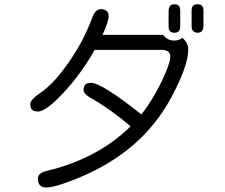

<svg xmlns="http://www.w3.org/2000/svg" viewBox="-20 -798 1040 888"><path d="M787.1 -778.3Q773.4 -778.3 767.6 -771.5Q760.7 -763.7 759.8 -749V-676.8Q759.8 -660.2 766.6 -653.3Q773.4 -646.5 786.6 -646.5Q799.8 -646.5 806.6 -653.3Q813.5 -660.2 813.5 -676.8V-749Q813.5 -771.5 798.8 -776.4Q793.9 -778.3 787.1 -778.3ZM866.2 -749V-676.8Q866.2 -656.2 878.9 -650.4Q884.8 -646.5 892.6 -646.5Q915 -646.5 918.9 -665Q920.9 -669.9 920.9 -676.8V-749Q920.9 -764.6 914.1 -771.5Q907.2 -778.3 893.6 -778.3Q879.9 -778.3 873 -771.5Q866.2 -764.6 866.2 -749ZM786.1 -610.4Q753.9 -610.4 734.4 -636.7H454.1Q482.4 -699.2 482.4 -722.7Q482.4 -747.1 462.9 -752.9Q457 -755.9 447.3 -755.9Q419.9 -755.9 405.3 -712.9Q405.3 -712.9 405.3 -712.9Q365.2 -605.5 295.9 -506.8Q226.6 -407.2 163.1 -366.2Q120.1 -335.9 120.1 -316.4Q120.1 -298.8 128.4 -290.5Q136.7 -282.2 155.3 -282.2Q188.5 -282.2 255.9 -350.6Q291 -385.7 328.1 -432.6Q379.9 -499 418 -567.4H725.6Q749 -567.4 759.8 -557.6Q767.6 -548.8 767.6 -536.6Q767.6 -524.4 762.7 -507.8Q757.8 -491.2 748 -466.8Q728.5 -418.9 697.8 -364.7Q667 -310.5 633.8 -268.6Q450.2 -415 400.4 -415Q375 -415 369.1 -396.5Q366.2 -390.6 366.2 -381.3Q366.2 -372.1 376.5 -361.8Q386.7 -351.6 403.3 -342.8Q494.1 -291 584 -213.9L579.1 -209Q428.7 -63.5 197.3 -7.8Q174.8 -2.9 165 6.3Q155.3 15.6 155.3 28.3Q155.3 55.7 172.9 64.5Q181.6 69.3 195.3 69.3Q219.7 69.3 274.4 50.8Q498 -26.4 637.7 -166Q719.7 -248 775.4 -353.5Q850.6 -495.1 850.6 -569.3Q850.6 -600.6 823.2 -623Q807.6 -610.4 786.1 -610.4Z"/></svg>

Font: FakePearl
Style: Light
Weight: 350
Version: Version 1.2